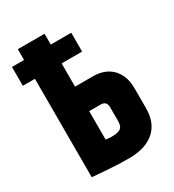

<svg xmlns="http://www.w3.org/2000/svg" viewBox="-173 -799 823 909"><g transform="rotate(-30 238.5 -344.5)"><path d="M0 -641V-538H324V-641ZM312 -411H212V-700H66V0Q66 0 78 1Q90 2 110.5 3.5Q131 5 157 7Q183 9 211 10Q239 11 265 11Q301 11 334 3Q367 -5 394 -24.5Q421 -44 436.5 -76Q452 -108 452 -156V-264Q452 -302 440.5 -330Q429 -358 409.5 -376Q390 -394 365 -402.5Q340 -411 312 -411ZM307 -170Q307 -158 305 -148.5Q303 -139 296.5 -132.5Q290 -126 278 -122.5Q266 -119 247 -119Q244 -119 239.5 -119Q235 -119 230 -119.5Q225 -120 221 -120.5Q217 -121 214.5 -121.5Q212 -122 212 -122V-277H274Q281 -277 287 -275.5Q293 -274 297.5 -270Q302 -266 304.5 -259.5Q307 -253 307 -243Z"/></g></svg>

Font: Advent Pro ExtraBold
Style: Regular
Weight: 800
Designer: VivaRado, Andreas Kalpakidis
Foundry: VivaRado, Andreas Kalpakidis
Version: Version 3.000